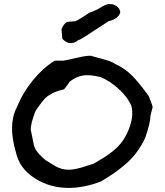

<svg xmlns="http://www.w3.org/2000/svg" viewBox="-20 -922 807 940"><path d="M316 -2Q223 -2 149 -50Q75 -98 58 -176Q18 -311 62 -396Q92 -469 141.5 -529.5Q191 -590 248 -625H290Q307 -627 354 -638.5Q401 -650 426 -649Q436 -645 481 -633.5Q526 -622 544 -609Q593 -586 627 -551.5Q661 -517 708 -452Q708 -451 717.5 -427.5Q727 -404 727 -396L717 -358Q717 -323 691 -247Q656 -174 604.5 -127Q553 -80 475 -34Q392 -2 316 -2ZM317 -91Q331 -91 348.5 -94.5Q366 -98 376.5 -101Q387 -104 409.5 -111.5Q432 -119 439 -121Q470 -139 490 -151.5Q510 -164 535 -184Q560 -204 578 -229Q596 -254 609 -285Q637 -354 623 -404Q604 -448 560 -487.5Q516 -527 474 -544Q434 -554 408 -554Q360 -554 320 -521Q317 -514 305.5 -500Q294 -486 294 -485Q267 -478 253.5 -473Q240 -468 221 -456.5Q202 -445 190 -428Q153 -382 150 -369Q148 -363 143 -348Q138 -333 136 -325Q134 -317 131.5 -302Q129 -287 132 -280Q135 -264 146 -211Q153 -187 173 -166Q193 -145 205.5 -136.5Q218 -128 247 -111Q279 -91 317 -91ZM320 -711Q309 -713 297 -721.5Q285 -730 285 -735L281 -779Q281 -780 285 -788Q289 -796 296.5 -805Q304 -814 311 -815L348 -818Q354 -820 365.5 -826.5Q377 -833 393.5 -844Q410 -855 416 -859L439 -868Q462 -878 464 -880Q500 -904 518 -902Q521 -902 521 -901Q531 -904 548.5 -893.5Q566 -883 569 -862Q564 -843 546 -832Q528 -821 513 -819L439 -771Q428 -763 398 -744Q368 -725 364 -726Q345 -709 320 -711Z"/></svg>

Font: Excalifont
Style: Regular
Weight: 400
Designer: Your Own Font Foundry (Virgil); Ján Filípek / DizajnDesign (Excalifont, modifications)
Foundry: Your Own Font Foundry (Virgil); Ján Filípek / DizajnDesign (Excalifont, modifications)
Version: Version 1.000;Glyphs 3.2 (3227)